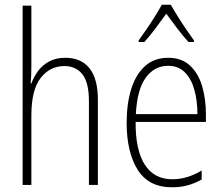

<svg xmlns="http://www.w3.org/2000/svg" viewBox="-20 -784 942 814"><path d="M113 -503Q113 -462 110 -430H113Q123 -458 141 -482.5Q159 -507 187.5 -523Q216 -539 257 -539Q324 -539 359.5 -494.5Q395 -450 395 -360V0H357V-354Q357 -435 329 -469.5Q301 -504 253 -504Q192 -504 152.5 -453.5Q113 -403 113 -295V0H76V-760H113Z M693 -539Q750 -539 785.5 -506Q821 -473 837 -418.5Q853 -364 853 -300V-267H555Q554 -149 593.5 -86.5Q633 -24 711 -24Q773 -24 835 -61V-23Q807 -7 776.5 1.5Q746 10 709 10Q610 10 563.5 -64.5Q517 -139 517 -263Q517 -345 536.5 -407Q556 -469 595 -504Q634 -539 693 -539ZM693 -505Q634 -505 597.5 -454Q561 -403 556 -300H817Q817 -357 804 -403.5Q791 -450 763.5 -477.5Q736 -505 693 -505ZM704 -764Q717 -741 735.5 -711.5Q754 -682 772.5 -655Q791 -628 802 -613V-606H779Q756 -631 731 -664Q706 -697 685 -726Q665 -698 639.5 -664Q614 -630 592 -606H568V-613Q582 -632 600.5 -659Q619 -686 636.5 -714Q654 -742 666 -764Z"/></svg>

Font: Noto Sans Arabic Cond ExtLt
Style: Regular
Weight: 200
Width: 3
Designer: Monotype Design Team, Nadine Chahine, Nizar Qandah and Khaled Hosny
Foundry: Monotype Imaging Inc.
Version: Version 2.012; ttfautohint (v1.8.4.7-5d5b)